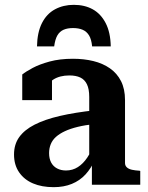

<svg xmlns="http://www.w3.org/2000/svg" viewBox="-20 -764 612 794"><path d="M285 -744Q242 -744 207.5 -725.5Q173 -707 153.5 -668.5Q134 -630 133 -572H204Q208 -602 217.5 -618Q227 -634 243 -641Q259 -648 282 -648Q305 -648 321.5 -641Q338 -634 348 -618Q358 -602 361 -572H438Q437 -630 417 -668.5Q397 -707 363.5 -725.5Q330 -744 285 -744ZM373 -308 372 -251Q333 -247 302 -239.5Q271 -232 248.5 -221.5Q226 -211 211.5 -198Q197 -185 190 -168Q183 -151 183 -131Q183 -108 191.5 -92Q200 -76 216 -67.5Q232 -59 253 -59Q280 -59 302 -73Q324 -87 341 -112.5Q358 -138 371 -173L372 -103Q357 -68 333.5 -42.5Q310 -17 277 -3.5Q244 10 202 10Q153 10 116.5 -5.5Q80 -21 59 -51.5Q38 -82 38 -125Q38 -167 59.5 -197Q81 -227 123 -248.5Q165 -270 227.5 -284.5Q290 -299 373 -308ZM360 0V-101H349V-363Q349 -396 339.5 -415.5Q330 -435 312 -443.5Q294 -452 267 -452Q227 -452 200.5 -435Q174 -418 159 -394Q153 -404 153 -413.5Q153 -423 158.5 -431.5Q164 -440 173.5 -446Q183 -452 195 -455V-350H72V-456Q87 -468 115 -483Q143 -498 185 -509.5Q227 -521 282 -521Q327 -521 366 -511.5Q405 -502 434.5 -481.5Q464 -461 480.5 -428.5Q497 -396 497 -350V-90Q497 -79 504.5 -72Q512 -65 525.5 -62Q539 -59 557 -58L560 -57V0Z"/></svg>

Font: Roboto Serif 28pt SemiBold
Style: Regular
Weight: 600
Designer: Greg Gazdowicz
Foundry: Commercial Type
Version: Version 1.008